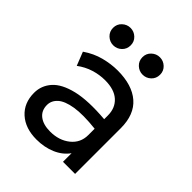

<svg xmlns="http://www.w3.org/2000/svg" viewBox="-203 -819 948 948"><g transform="rotate(45 271.0 -345.0)"><path d="M215 15Q137 15 90.2 -27Q43.5 -69 43.5 -140Q43.5 -190.5 77.5 -228.8Q111.5 -267 185.8 -284.8Q260 -302.5 380.5 -292.5V-318.5Q380.5 -370.5 346.5 -401.2Q312.5 -432 248 -432Q209 -432 171 -420.2Q133 -408.5 98.5 -383L70.5 -454Q115.5 -485 164 -497.5Q212.5 -510 257.5 -510Q359 -510 414.5 -462Q470 -414 470 -319V0H385.5V-60Q359.5 -23.5 314.5 -4.2Q269.5 15 215 15ZM131 -142.5Q131 -103.5 158.8 -82Q186.5 -60.5 235 -60.5Q297 -60.5 338.8 -94Q380.5 -127.5 380.5 -181.5V-226Q290 -236 235.2 -227Q180.5 -218 155.8 -195.5Q131 -173 131 -142.5ZM154 -582Q129.5 -582 111 -599.2Q92.5 -616.5 92.5 -643Q92.5 -669 111 -686.2Q129.5 -703.5 154 -703.5Q179 -703.5 197.2 -686.2Q215.5 -669 215.5 -643Q215.5 -616.5 197.2 -599.2Q179 -582 154 -582ZM359 -582Q334.5 -582 316 -599.2Q297.5 -616.5 297.5 -643Q297.5 -669 316 -686.2Q334.5 -703.5 359 -703.5Q384 -703.5 402.2 -686.2Q420.5 -669 420.5 -643Q420.5 -616.5 402.2 -599.2Q384 -582 359 -582Z"/></g></svg>

Font: Geologica Light
Style: Regular
Weight: 300
Designer: Sindre Bremnes, Frode Helland
Foundry: Monokrom Skriftforlag AS
Version: Version 1.010; ttfautohint (v1.8.4.7-5d5b);gftools[0.9.28]